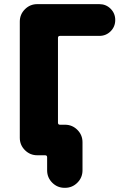

<svg xmlns="http://www.w3.org/2000/svg" viewBox="-20 -775 619 933"><path d="M209 -10.7Q209 -20.5 199.2 -20.5H161.1Q126 -20.5 101.1 -45.4Q76.2 -70.3 76.2 -105.5V-669.9Q76.2 -705.1 101.1 -730Q126 -754.9 161.1 -754.9H462.9Q495.1 -754.9 517.6 -732.4Q540 -710 540 -677.7Q540 -645.5 517.6 -623Q495.1 -600.6 462.9 -600.6H271.5Q261.7 -600.6 261.7 -590.8V-178.7Q261.7 -168.9 271.5 -168.9H295.9Q331.1 -168.9 356 -144Q380.9 -119.1 380.9 -84V52.7Q380.9 87.9 356 112.8Q331.1 137.7 295.9 137.7H293.9Q258.8 137.7 233.9 112.8Q209 87.9 209 52.7Z"/></svg>

Font: Gen Jyuu GothicX Heavy
Style: Bold
Weight: 900
Designer: [Source Han Sans]
Ryoko NISHIZUKA  (kana & ideographs); Paul D. Hunt (Latin, Greek & Cyrillic); Wenlong ZHANG  (bopomofo
Version: Version 1.002.20150607